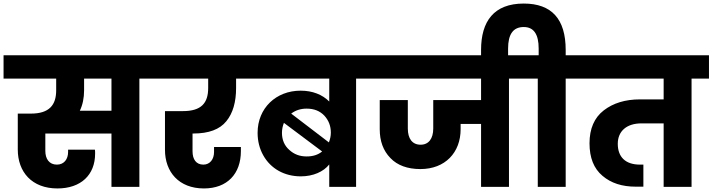

<svg xmlns="http://www.w3.org/2000/svg" viewBox="-37 -1051 4008 1080"><path d="M-17 -609H279V-543C279 -460 240 -412 137 -412H63V-210C63 -84 142 9 286 9C418 9 498 -67 498 -187C498 -196 498 -203 497 -209H346V-196C346 -155 323 -125 283 -125C240 -125 218 -157 218 -202V-300H590V0H747V-609H845V-740H-17ZM412 -428C428 -461 436 -500 436 -543V-609H590V-428Z M1134 -609V-556C1134 -471 1095 -426 992 -426H891V-208C891 -84 969 9 1110 9C1241 9 1318 -73 1318 -201V-224H1167V-196C1167 -155 1144 -125 1107 -125C1066 -125 1046 -155 1046 -200V-300H1051C1137 -300 1199 -323 1236 -369C1273 -414 1291 -477 1291 -556V-609H1376V-740H811V-609Z M1342 -740V-609H1815V-480C1776 -519 1721 -541 1654 -541C1516 -541 1412 -443 1412 -304C1412 -257 1423 -214 1444 -177C1486 -102 1563 -59 1655 -59C1724 -59 1783 -85 1815 -126V0H1966V-609H2064V-740ZM1560 -360 1775 -199C1752 -180 1723 -171 1688 -171C1649 -171 1617 -183 1590 -208C1563 -232 1549 -264 1549 -304C1549 -323 1553 -342 1560 -360ZM1601 -412C1626 -431 1655 -440 1688 -440C1729 -440 1762 -427 1787 -401C1812 -374 1824 -342 1824 -305C1824 -286 1820 -268 1813 -250Z M2030 -609H2669V-488H2400V-328C2400 -271 2374 -237 2329 -237C2282 -237 2257 -271 2257 -328V-488H2099V-324C2099 -257 2119 -203 2159 -162C2198 -121 2255 -100 2328 -100C2467 -100 2554 -193 2554 -324V-354H2669V0H2826V-609H2924V-740H2030Z M2669 -705H2821V-778C2821 -859 2850 -899 2909 -899C2965 -899 2993 -859 2993 -778V-740H2890V-609H2988V0H3145V-609H3243V-740H3145V-770C3145 -944 3066 -1031 2909 -1031C2741 -1031 2669 -931 2669 -770Z M3209 -609H3696V-492H3563C3480 -492 3412 -471 3359 -430C3306 -389 3279 -327 3279 -245C3279 -164 3303 -103 3352 -62C3400 -21 3462 -1 3539 -1H3582V-125H3563C3480 -125 3438 -169 3438 -242C3438 -315 3490 -357 3571 -357H3696V0H3853V-609H3951V-740H3209Z"/></svg>

Font: Poppins
Style: Bold
Weight: 700
Designer: Ninad Kale (Devanagari), Jonny Pinhorn (Latin)
Foundry: Indian Type Foundry
Version: 4.004